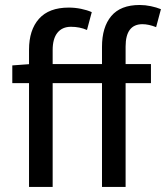

<svg xmlns="http://www.w3.org/2000/svg" viewBox="-20 -742 659 762"><path d="M545.4 -646Q478.5 -646 478.5 -557.1V-487.8H579.1V-412.1H478.5V0H384.8V-412.1H189V0H95.2V-412.1H28.8V-482.4L95.2 -487.3V-544.9Q95.2 -623 134.8 -667.5Q174.3 -711.9 252.9 -711.9Q277.3 -711.9 301.5 -707Q325.7 -702.1 344.2 -693.8L325.2 -623Q296.4 -635.7 261.7 -635.7Q227.1 -635.7 208 -612.1Q189 -588.4 189 -543.5V-487.8H384.8V-556.2Q384.8 -634.3 421.6 -678.2Q458.5 -722.2 534.2 -722.2Q556.6 -722.2 578.6 -717.5Q600.6 -712.9 618.7 -705.6L599.6 -634.3Q569.8 -646 545.4 -646Z"/></svg>

Font: Varta SemiBold
Style: Regular
Weight: 600
Designer: Joana Correia, Viktoriya Grabowska, Eben Sorkin
Foundry: Sorkin Type
Version: Version 1.003; ttfautohint (v1.3) -l 8 -r 24 -G 200 -x 12 -H